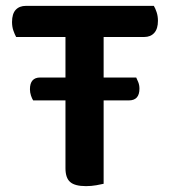

<svg xmlns="http://www.w3.org/2000/svg" viewBox="-20 -627 580 654"><path d="M333 -285V-1Q325 1 308 4Q291 7 273 7Q235 7 219 -7Q203 -21 203 -54V-285H93Q89 -291 85.5 -301.5Q82 -312 82 -323Q82 -363 117 -363H203V-501H35Q30 -510 25.5 -523Q21 -536 21 -552Q21 -580 33.5 -593.5Q46 -607 68 -607H504Q509 -599 513.5 -585.5Q518 -572 518 -556Q518 -529 505.5 -515Q493 -501 471 -501H333V-363H444Q447 -357 451 -347Q455 -337 455 -325Q455 -285 419 -285Z"/></svg>

Font: Baloo Chettan 2 SemiBold
Style: Regular
Weight: 600
Designer: Maithili Shingre, Unnati Kotecha and Ek Type
Foundry: Ek Type
Version: Version 1.640;hotconv 1.0.111;makeotfexe 2.5.65597; ttfautoh